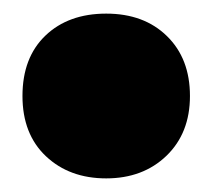

<svg xmlns="http://www.w3.org/2000/svg" viewBox="-20 -252 312 282"><path d="M136 10Q82 10 47.5 -22.5Q13 -55 13 -111Q13 -167.5 46.8 -199.8Q80.5 -232 136 -232Q191.5 -232 225.2 -199Q259 -166 259 -111Q259 -56.5 224.5 -23.2Q190 10 136 10Z"/></svg>

Font: Encode Sans Condensed Condensed Black
Style: Regular
Weight: 900
Width: 3
Designer: Multiple Designers
Foundry: Impallari Type
Version: Version 3.000; ttfautohint (v1.8.3) -l 8 -r 50 -G 200 -x 14 